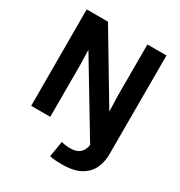

<svg xmlns="http://www.w3.org/2000/svg" viewBox="-219 -882 1185 1265"><g transform="rotate(30 373.5 -250.0)"><path d="M70 -733H232L536 -224L532 -341V-733H677V20Q677 76 655 124.5Q633 173 581 203Q529 233 439 233Q414 233 390.5 231.5Q367 230 345 225L365 105Q382 110 398.5 112Q415 114 433 114Q524 114 536 29L213 -508L216 -392V0H71Z"/></g></svg>

Font: Kreadon
Style: Bold
Weight: 700
Designer: Reiya WATANABE
Foundry: StudioGnu
Version: Version 1.003; ttfautohint (v1.8.4.7-5d5b);gftools[0.9.32]